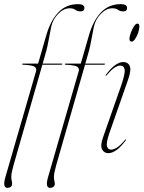

<svg xmlns="http://www.w3.org/2000/svg" viewBox="-39 -732 693 927"><path d="M68 -422.5Q68 -425 72 -425H145L185 -563.5Q205.5 -633.5 243.2 -672.8Q281 -712 338 -712Q368.5 -712 368.5 -693.5Q368.5 -677 350 -677Q335 -677 325 -684.5Q315 -692 297.5 -692Q268 -692 242 -665.2Q216 -638.5 208 -602Q202 -574.5 196.5 -542.2Q191 -510 184 -484.5L167 -425H258.5Q262 -425 262 -423Q262 -419.5 255 -419.5H165.5L26.5 65Q21.5 83.5 18.5 97.2Q15.5 111 15.5 121Q15.5 133 17.5 140.8Q19.5 148.5 19.5 156Q19.5 165 13 170Q6.5 175 -3 175Q-27.5 175 -13.5 125L135 -388Q139 -401 128.8 -409.2Q118.5 -417.5 72.5 -419.5Q68 -419.5 68 -422.5ZM274 -422.5Q274 -425 278 -425H351L391 -563.5Q411.5 -633.5 449.2 -672.8Q487 -712 544 -712Q574.5 -712 574.5 -693.5Q574.5 -677 556 -677Q541 -677 531 -684.5Q521 -692 503.5 -692Q474 -692 448 -665.2Q422 -638.5 414 -602Q408 -574.5 402.5 -542.2Q397 -510 390 -484.5L373 -425H464.5Q468 -425 468 -423Q468 -419.5 461 -419.5H371.5L232.5 65Q227.5 83.5 224.5 97.2Q221.5 111 221.5 121Q221.5 133 223.5 140.8Q225.5 148.5 225.5 156Q225.5 165 219 170Q212.5 175 203 175Q178.5 175 192.5 125L341 -388Q345 -401 334.8 -409.2Q324.5 -417.5 278.5 -419.5Q274 -419.5 274 -422.5ZM597 -531Q586 -531 586 -545Q586 -555 592.2 -572.5Q598.5 -590 607.2 -604Q616 -618 624 -618Q630 -618 632 -613.8Q634 -609.5 634 -604Q634 -591 628 -573.8Q622 -556.5 613.2 -543.8Q604.5 -531 597 -531ZM489.5 -90.5Q473 -43 477.5 -26.2Q482 -9.5 497.5 -9.5Q509 -9.5 525 -19Q541 -28.5 564.5 -56.5Q567 -60 569 -58.5Q570.5 -57 568 -54Q544 -22 523 -7.2Q502 7.5 484 7.5Q463.5 7.5 454 -10.8Q444.5 -29 458 -67.5L545.5 -317.5Q566 -376.5 562.8 -396Q559.5 -415.5 541.5 -415.5Q530.5 -415.5 515 -406Q499.5 -396.5 476 -368.5Q473 -365 471.5 -366.5Q470 -368 472.5 -371Q496.5 -403.5 517.5 -418Q538.5 -432.5 556.5 -432.5Q578.5 -432.5 587.2 -414Q596 -395.5 580 -349Z"/></svg>

Font: Fraunces 144pt Thin
Style: Italic
Weight: 100
Italic angle: -16°
Version: Version 1.000;[b76b70a41]